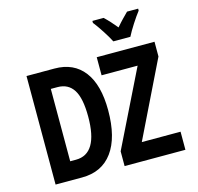

<svg xmlns="http://www.w3.org/2000/svg" viewBox="-130 -1082 1259 1220"><g transform="rotate(-15 500.0 -472.0)"><path d="M789 -784Q805 -816 833 -859.5Q861 -903 883 -931V-944H810Q791 -925 773 -906.5Q755 -888 732 -861Q693 -909 656 -944H582V-931Q605 -902 633.5 -858Q662 -814 677 -784ZM941 0V-119H686L929 -617V-714H549V-595H786L541 -97V0ZM261 0Q392 0 462 -95.5Q532 -191 532 -370Q532 -537 464.5 -625.5Q397 -714 271 -714H87V0ZM215 -595H259Q329 -595 364 -540Q399 -485 399 -364Q399 -119 253 -119H215Z"/></g></svg>

Font: Noto Sans Mono UI Condensed
Style: Bold
Weight: 700
Width: 3
Designer: Monotype Design team
Foundry: Monotype Imaging Inc.
Version: 1.000